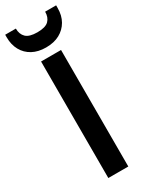

<svg xmlns="http://www.w3.org/2000/svg" viewBox="-255 -957 777 999"><g transform="rotate(-30 133.0 -457.0)"><path d="M72 0V-700H192V0ZM132 -750Q85 -750 51 -768.5Q17 -787 -1.5 -820.5Q-20 -854 -20 -898V-914H44Q44 -880 64 -860.5Q84 -841 132 -841Q181 -841 200.5 -860.5Q220 -880 220 -914H286V-898Q286 -853 267 -820Q248 -787 214 -768.5Q180 -750 132 -750Z"/></g></svg>

Font: DM Sans 12pt SemiBold
Style: Regular
Weight: 600
Version: Version 4.004;gftools[0.9.30]